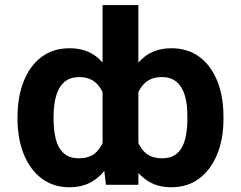

<svg xmlns="http://www.w3.org/2000/svg" viewBox="-20 -748 975 777"><path d="M884.3 -275.4V-265.6Q884.3 -185.1 858.6 -122.8Q833 -60.5 785.9 -25.4Q738.8 9.8 673.8 9.8Q623.5 9.8 586.9 -10.5Q550.3 -30.8 524.9 -67.1Q499.5 -103.5 484.1 -152.8Q468.8 -202.1 461.4 -260.7V-275.9Q471.2 -357.4 495.6 -419.7Q520 -481.9 563.7 -517.3Q607.4 -552.7 674.3 -552.7Q739.7 -552.7 786.6 -518.1Q833.5 -483.4 858.9 -421.1Q884.3 -358.9 884.3 -275.4ZM738.3 -265.6V-275.4Q738.8 -322.8 728.8 -358.9Q718.8 -395 695.8 -415.5Q672.9 -436 634.3 -436Q582 -436 554 -398.4Q525.9 -360.8 520.5 -296.4V-241.2Q527.8 -180.2 555.2 -143.8Q582.5 -107.4 635.3 -107.4Q675.8 -107.4 698.2 -128.7Q720.7 -149.9 729.5 -185.8Q738.3 -221.7 738.3 -265.6ZM395 -116.2V-727.5H540V0H408.7ZM50.8 -265.6V-275.4Q51.3 -358.9 76.7 -421.1Q102.1 -483.4 148.9 -518.1Q195.8 -552.7 261.2 -552.7Q328.1 -552.7 371.8 -517.3Q415.5 -481.9 439.7 -419.7Q463.9 -357.4 473.1 -275.9V-260.7Q466.3 -202.1 450.9 -152.8Q435.5 -103.5 410.2 -67.1Q384.8 -30.8 347.9 -10.5Q311 9.8 260.7 9.8Q196.3 9.8 149.2 -25.4Q102.1 -60.5 76.7 -122.8Q51.3 -185.1 50.8 -265.6ZM196.8 -275.4V-265.6Q196.8 -221.7 205.6 -185.8Q214.4 -149.9 237.1 -128.7Q259.8 -107.4 300.3 -107.4Q353 -107.4 380.1 -143.8Q407.2 -180.2 414.1 -241.2V-296.4Q409.2 -360.4 381.3 -398.2Q353.5 -436 301.3 -436Q262.7 -436 239.7 -415.5Q216.8 -395 206.8 -358.9Q196.8 -322.8 196.8 -275.4Z"/></svg>

Font: Inter 24pt
Style: Bold
Weight: 700
Designer: Rasmus Andersson
Foundry: rsms
Version: Version 4.001;git-66647c0bb